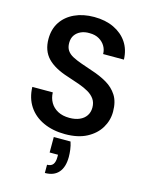

<svg xmlns="http://www.w3.org/2000/svg" viewBox="-141 -798 884 1151"><g transform="rotate(15 301.0 -222.0)"><path d="M309 12Q233 12 174 -15Q115 -42 82 -92Q49 -142 47 -211H174Q175 -176 191 -148.5Q207 -121 237 -105Q267 -89 309 -89Q345 -89 371.5 -100.5Q398 -112 412.5 -133.5Q427 -155 427 -184Q427 -215 412 -236.5Q397 -258 371 -273Q345 -288 311 -300Q277 -312 237 -325Q151 -352 108.5 -396.5Q66 -441 66 -514Q66 -575 95 -619Q124 -663 176.5 -687.5Q229 -712 298 -712Q368 -712 420.5 -687Q473 -662 503 -617.5Q533 -573 535 -511H406Q406 -537 393 -559.5Q380 -582 355.5 -596.5Q331 -611 296 -611Q266 -612 242.5 -601.5Q219 -591 205.5 -571.5Q192 -552 192 -523Q192 -495 204.5 -476.5Q217 -458 241 -445.5Q265 -433 296.5 -422Q328 -411 366 -398Q419 -381 461 -356.5Q503 -332 528 -293Q553 -254 553 -192Q553 -138 525 -91.5Q497 -45 443 -16.5Q389 12 309 12ZM253 268V217Q278 217 289.5 202Q301 187 301 157V142H249V46H353Q361 70 364 94Q367 118 367 138Q367 201 338 234.5Q309 268 253 268Z"/></g></svg>

Font: DM Sans 11pt SemiBold
Style: Regular
Weight: 600
Version: Version 4.004;gftools[0.9.30]